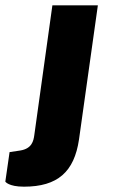

<svg xmlns="http://www.w3.org/2000/svg" viewBox="-99 -536 424 722"><path d="M198 -11 269 -516H98L30 -28C27 -6 21 23 -23 30L-63 36L-79 147C-79 147 -67 166 -9 166C118 166 180 110 198 -11Z"/></svg>

Font: United Sans ExtraBold
Style: Italic
Weight: 800
Italic angle: -8°
Designer: Pablo Impallari, Rodrigo Fuenzalida (Modified by Dan O. Williams)
Version: Version 1.000;PS 001.000;hotconv 1.0.88;makeotf.lib2.5.64775